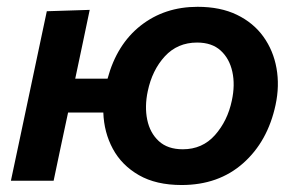

<svg xmlns="http://www.w3.org/2000/svg" viewBox="-20 -531 874 564"><path d="M12 0Q23.5 -54 34.2 -104.5Q45 -155 58 -217L68.5 -266.5Q84 -339 95 -391.8Q106 -444.5 117.5 -498L243.5 -502Q233.5 -453.5 223.5 -406.5Q213.5 -359.5 201 -300H296Q323 -400.5 393.2 -455.8Q463.5 -511 560.5 -511Q627.5 -511 676 -487.5Q724.5 -464 753.8 -423.2Q783 -382.5 792.2 -330.8Q801.5 -279 789.5 -223Q766.5 -115.5 694.2 -51.5Q622 12.5 513.5 12.5Q438.5 12.5 388 -16.5Q337.5 -45.5 311.5 -93.8Q285.5 -142 283.5 -200.5H180Q168 -144.5 158 -97.5Q148 -50.5 137.5 0ZM517 -92.5Q574.5 -92.5 611.5 -134.2Q648.5 -176 661 -235.5Q671 -281.5 662.5 -320.2Q654 -359 628.2 -382.5Q602.5 -406 559 -406Q501.5 -406 464.2 -365.5Q427 -325 414 -263Q404.5 -218 412.5 -179.2Q420.5 -140.5 446.5 -116.5Q472.5 -92.5 517 -92.5Z"/></svg>

Font: Commissioner SemiBold
Style: Italic
Weight: 600
Italic angle: -12°
Designer: Kostas Bartsokas
Foundry: Kostas Bartsokas
Version: Version 1.000; ttfautohint (v1.8.3)